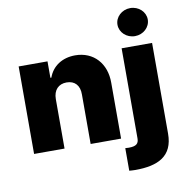

<svg xmlns="http://www.w3.org/2000/svg" viewBox="-99 -853 1106 1146"><g transform="rotate(-10 453.5 -279.5)"><path d="M234.4 -299.8C234.4 -354.5 265.6 -386.7 314.5 -386.7C364.3 -386.7 393.6 -354.5 392.6 -299.8V0H577.1V-337.9C578.1 -455.1 504.9 -537.1 392.6 -537.1C314.5 -537.1 253.9 -497.1 230.5 -430.7H224.6V-530.3H49.8V0H234.4ZM673.8 -530.3V15.6C673.8 46.9 659.2 61.5 613.3 61.5C606.4 61.5 600.6 61.5 591.8 60.5V197.3C605.5 198.2 616.2 199.2 628.9 199.2C766.6 199.2 858.4 156.2 858.4 19.5V-530.3ZM765.6 -587.9C816.4 -587.9 857.4 -626 857.4 -672.9C857.4 -719.7 816.4 -757.8 765.6 -757.8C714.8 -757.8 673.8 -719.7 673.8 -672.9C673.8 -626 714.8 -587.9 765.6 -587.9Z"/></g></svg>

Font: Pretendard Black
Style: Regular
Weight: 900
Designer: Base glyphs from Inter by Rasmus Andersson; Hangeul glyphs from Noto Sans CJK(Source Han Sans) by Jang Soo-young and Kan
Foundry: Kil Hyung-jin
Version: Version 1.309;Glyphs 3.2 (3225)